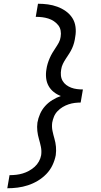

<svg xmlns="http://www.w3.org/2000/svg" viewBox="-20 -853 540 1026"><path d="M19 153 31 83Q49 83 66.5 81Q84 79 101 74Q118 69 134.5 60Q151 51 165 38.5Q179 26 188 9.5Q197 -7 200 -24Q203 -47 198.5 -68.5Q194 -90 188 -110.5Q182 -131 179.5 -153Q177 -175 180 -198Q184 -221 194 -244Q204 -267 221 -286Q238 -305 260 -318.5Q282 -332 305 -340Q284 -348 267 -361.5Q250 -375 239.5 -394Q229 -413 226.5 -436Q224 -459 228 -482Q230 -497 234.5 -512Q239 -527 245.5 -542Q252 -557 260 -570.5Q268 -584 277.5 -598Q287 -612 294.5 -626Q302 -640 304 -656Q307 -673 304 -689.5Q301 -706 291 -718.5Q281 -731 267.5 -740Q254 -749 238 -754Q222 -759 205.5 -761Q189 -763 171 -763L183 -833Q210 -833 236 -829.5Q262 -826 286.5 -817Q311 -808 332 -793Q353 -778 366.5 -757Q380 -736 383.5 -709.5Q387 -683 382 -656Q380 -640 376 -625Q372 -610 365.5 -595.5Q359 -581 350 -567Q341 -553 332 -539.5Q323 -526 316 -511.5Q309 -497 307 -482Q304 -466 305.5 -450Q307 -434 314.5 -421Q322 -408 334 -399Q346 -390 360.5 -384.5Q375 -379 391 -377Q407 -375 423 -375L411 -305Q395 -305 379 -303Q363 -301 346.5 -295.5Q330 -290 315 -281Q300 -272 287.5 -259Q275 -246 268.5 -230Q262 -214 259 -198Q256 -175 260.5 -153.5Q265 -132 271 -111.5Q277 -91 279 -69Q281 -47 278 -24Q273 3 260.5 29.5Q248 56 227.5 77Q207 98 182 113Q157 128 129.5 137Q102 146 74 149.5Q46 153 19 153Z"/></svg>

Font: Iosevka
Style: Italic
Weight: 400
Italic angle: -9°
Monospace: yes
Designer: Belleve Invis
Foundry: Belleve Invis
Version: Version 32.5.0; ttfautohint (v1.8.4)